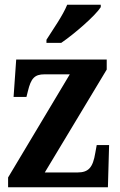

<svg xmlns="http://www.w3.org/2000/svg" viewBox="-20 -786 502 806"><path d="M175 -619V-606H237C294 -645 381 -721 403 -756V-766H262C244 -721 202 -662 175 -619ZM14 0H433L438 -177H386L380 -144C370 -83 352 -62 305 -62H168L428 -494V-536H48L37 -379H91L97 -403C110 -457 125 -474 167 -474H273L14 -41Z"/></svg>

Font: Noto Serif Myanmar Condensed
Style: Bold
Weight: 700
Width: 3
Designer: Ben Mitchell and the Monotype Design Team
Foundry: Monotype Imaging Inc.
Version: Version 2.106